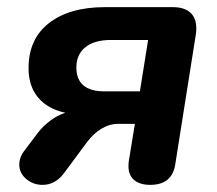

<svg xmlns="http://www.w3.org/2000/svg" viewBox="-20 -510 609 538"><path d="M340 -44Q340 -54 341 -59L358 -163H312Q287 -163 264.5 -149.5Q242 -136 224 -112L158 -23Q134 8 99 8Q73 8 53.5 -8.5Q34 -25 34 -49Q34 -70 50 -90L87 -139Q101 -157 121 -172Q141 -187 163 -194Q113 -205 86.5 -237Q60 -269 60 -319Q60 -401 117.5 -445.5Q175 -490 274 -490H464Q496 -490 513 -475Q530 -460 530 -431Q530 -420 529 -415L471 -49Q462 8 401 8Q372 8 356 -5.5Q340 -19 340 -44ZM372 -254 395 -398H291Q244 -398 219 -377.5Q194 -357 194 -321Q194 -254 273 -254Z"/></svg>

Font: SN Pro Bold
Style: Bold Italic
Weight: 700
Italic angle: -9°
Designer: Tobias Whetton
Foundry: Supernotes
Version: Version 1.003